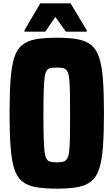

<svg xmlns="http://www.w3.org/2000/svg" viewBox="-20 -1025 640 1145"><path d="M318 100Q244 100 193.5 91Q143 82 111.5 56Q80 30 64.5 -20Q49 -70 43 -150.5Q37 -231 37 -350Q37 -469 43 -549.5Q49 -630 64.5 -680Q80 -730 111.5 -756Q143 -782 193.5 -791Q244 -800 318 -800Q392 -800 442.5 -791Q493 -782 524.5 -756Q556 -730 572 -680Q588 -630 594 -549.5Q600 -469 600 -350Q600 -231 594 -150.5Q588 -70 572 -20Q556 30 524.5 56Q493 82 442.5 91Q392 100 318 100ZM318 -57Q341 -57 356 -60.5Q371 -64 380 -78Q389 -92 392.5 -122Q396 -152 397 -205Q398 -258 398 -340Q398 -422 397 -475Q396 -528 392.5 -558Q389 -588 380 -602Q371 -616 356 -619Q341 -622 318 -622Q295 -622 280.5 -619Q266 -616 257.5 -602Q249 -588 245.5 -558Q242 -528 240.5 -475Q239 -422 239 -340Q239 -258 240.5 -205Q242 -152 245.5 -122Q249 -92 257.5 -78Q266 -64 280.5 -60.5Q295 -57 318 -57ZM126 -836V-845L220 -1005H401L497 -845V-836H373L310 -924L250 -836Z"/></svg>

Font: Farlight84_Sys_V01
Style: Bold
Weight: 700
Designer: Monotype Design Team, Nadine Chahine and Nizar Qandah
Foundry: Monotype Imaging Inc.
Version: Version 2.004;October 31, 2024;FontCreator 14.0.0.2814 64-bi